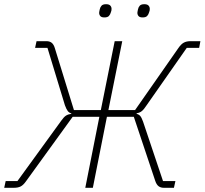

<svg xmlns="http://www.w3.org/2000/svg" viewBox="-42 -894 974 914"><path d="M-22 0 -15 -32H41L250 -320Q262 -337 272 -343.5Q282 -350 297 -352L298 -354Q287 -357 280.5 -365.5Q274 -374 267 -393L184 -666H125L132 -698H179Q195 -698 204.5 -690Q214 -682 219 -665L310 -370H438L504 -698H540L474 -370H601L807 -665Q820 -684 833 -691Q846 -698 865 -698H912L906 -666H847L656 -393Q643 -373 633 -365Q623 -357 609 -355L608 -352Q618 -350 625 -342.5Q632 -335 639 -315L734 -32H793L786 0H738Q723 0 713 -7.5Q703 -15 697 -33L595 -338H467L400 0H364L431 -338H304L81 -30Q69 -13 56.5 -6.5Q44 0 24 0ZM455 -811Q441 -811 435.5 -817.5Q430 -824 430 -833Q430 -837 431 -840.5Q432 -844 433 -850Q435 -860 441.5 -867Q448 -874 463 -874Q477 -874 483 -867.5Q489 -861 489 -852Q489 -848 488.5 -844.5Q488 -841 486 -836Q483 -825 476.5 -818Q470 -811 455 -811ZM637 -811Q623 -811 617.5 -817.5Q612 -824 612 -833Q612 -837 613 -840.5Q614 -844 615 -850Q617 -860 623.5 -867Q630 -874 645 -874Q659 -874 665 -867.5Q671 -861 671 -852Q671 -848 670.5 -844.5Q670 -841 668 -836Q665 -825 658.5 -818Q652 -811 637 -811Z"/></svg>

Font: IBM Plex Sans ExtraLight
Style: Italic
Weight: 250
Italic angle: -11.31°
Designer: Mike Abbink, Paul van der Laan, Pieter van Rosmalen
Foundry: Bold Monday
Version: Version 3.201